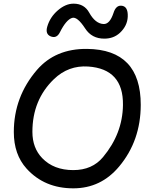

<svg xmlns="http://www.w3.org/2000/svg" viewBox="-20 -1008 838 1059"><path d="M466.3 -641.1Q661.1 -627.9 658.2 -428.7Q656.2 -271 548.3 -141.6Q488.8 -69.8 384.3 -69.8Q276.4 -69.8 212.9 -135.7Q158.7 -191.9 158.7 -280.8Q158.7 -457 277.3 -571.3Q357.4 -648.4 466.3 -641.1ZM460.4 -738.3Q285.6 -740.2 183.6 -622.1Q56.2 -473.6 56.2 -279.8Q56.2 -155.8 126.5 -78.1Q225.1 30.8 384.3 30.8Q537.1 30.8 637.7 -90.3Q755.9 -231.9 756.3 -429.2Q756.8 -734.9 460.4 -738.3ZM310.5 -830.1Q344.7 -898.4 377.4 -909.2Q405.8 -918.5 449.7 -851.1Q486.3 -794.4 555.7 -794.9Q606.9 -794.9 641.6 -827.1Q682.6 -865.7 684.6 -916Q687 -975.1 647.9 -976.6Q619.1 -978 606 -936.5Q585.4 -874 551.3 -875.5Q505.9 -877.4 472.2 -938Q445.3 -987.3 386.7 -987.8Q342.3 -988.3 298.8 -950.7Q255.9 -913.6 240.7 -861.3Q229 -821.3 257.8 -808.1Q292 -793 310.5 -830.1Z"/></svg>

Font: Comic Relief
Style: Regular
Weight: 400
Designer: Jeff Davis
Foundry: Loudifier
Version: Version 1.200; ttfautohint (v1.8.4.7-5d5b)